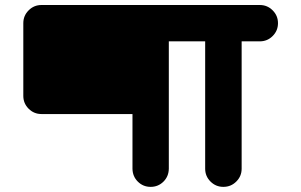

<svg xmlns="http://www.w3.org/2000/svg" viewBox="-20 -728 1174 748"><path d="M992.2 -708.5Q1021.5 -708.5 1042.2 -687.7Q1063 -667 1063 -637.7Q1063 -608.4 1042.2 -587.6Q1021.5 -566.9 992.2 -566.9H921.4V-70.8Q921.4 -41.5 900.6 -20.8Q879.9 0 850.1 0Q820.8 0 800 -20.8Q779.3 -41.5 779.3 -70.8V-566.9H637.7V-70.8Q637.2 -40.5 616.7 -20.3Q596.2 0 566.9 0Q537.6 0 517.1 -20.3Q496.6 -40.5 496.1 -70.8V-283.7H141.6Q112.3 -283.7 91.6 -304.4Q70.8 -325.2 70.8 -354.5V-637.7Q70.8 -667 91.6 -687.7Q112.3 -708.5 141.6 -708.5Z"/></svg>

Font: Robtronika
Style: Regular
Weight: 400
Designer: GGBot
Version: 1.00